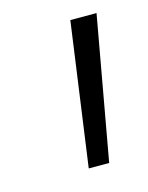

<svg xmlns="http://www.w3.org/2000/svg" viewBox="-57 -740 273 354"><g transform="rotate(-15 79.5 -563.5)"><path d="M71 -427 109 -700H159L110 -427Z"/></g></svg>

Font: Georama Condensed Light
Style: Italic
Weight: 300
Width: 3
Italic angle: -9°
Designer: Jean-Baptiste Levee
Foundry: Production Type
Version: Version 1.000